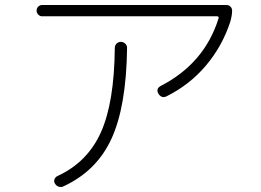

<svg xmlns="http://www.w3.org/2000/svg" viewBox="-20 -727 1040 766"><path d="M148 -662Q139 -662 132.5 -669Q126 -676 126 -685Q126 -694 132.5 -700.5Q139 -707 148 -707H884Q893 -707 899.5 -700.5Q906 -694 906 -685Q906 -666 899 -641Q867 -543 802 -466Q737 -389 645 -343Q625 -333 612 -353Q601 -373 621 -384Q796 -474 852 -654Q854 -662 846 -662ZM438 -536Q438 -546 445 -553Q452 -560 462 -560Q472 -560 479.5 -553Q487 -546 487 -536Q484 -302 424.5 -173Q365 -44 232 17Q223 21 213.5 17.5Q204 14 199 5Q194 -3 197.5 -12Q201 -21 210 -25Q329 -80 382.5 -199Q436 -318 438 -536Z"/></svg>

Font: Rounded Mplus 1c Light
Style: Regular
Weight: 300
Version: Version 1.059.20150529